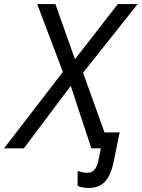

<svg xmlns="http://www.w3.org/2000/svg" viewBox="-72 -734 701 950"><path d="M-52 0H46L278 -309L380 0H427L414 64C405 102 388 121 361 121C342 121 328 117 312 112V185C323 192 345 196 366 196C431 196 469 162 489 73L520 -79H445L339 -374L609 -714H511L299 -441L202 -714H112L239 -378Z"/></svg>

Font: BC Sans
Style: Italic
Weight: 400
Italic angle: -12°
Designer: Monotype Design Team
Designer: Province of B.C.
Foundry: Monotype Imaging Inc.
Version: Version 2.000;GOOG;noto-source:20170915:90ef993387c0